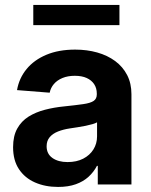

<svg xmlns="http://www.w3.org/2000/svg" viewBox="-20 -736 602 766"><path d="M211.9 9.8Q160.2 9.8 119.6 -8.1Q79.1 -25.9 55.7 -61Q32.2 -96.2 32.2 -148.9Q32.2 -193.4 48.8 -223.1Q65.4 -252.9 94 -270.8Q122.6 -288.6 159.2 -298.1Q195.8 -307.6 235.8 -311.5Q283.2 -316.4 312 -320.6Q340.8 -324.7 353.5 -333.3Q366.2 -341.8 366.2 -359.4V-362.3Q366.2 -384.3 355.7 -400.1Q345.2 -416 325.9 -424.8Q306.6 -433.6 278.3 -433.6Q250.5 -433.6 229.2 -424.8Q208 -416 195.1 -400.9Q182.1 -385.7 178.2 -366.2L47.9 -376.5Q56.2 -424.3 86.2 -460.7Q116.2 -497.1 165.3 -517.6Q214.4 -538.1 279.8 -538.1Q327.1 -538.1 367.9 -526.6Q408.7 -515.1 439.5 -492.4Q470.2 -469.7 487.3 -436.5Q504.4 -403.3 504.4 -359.9V0H370.1V-74.2H366.7Q354 -49.8 333.3 -30.8Q312.5 -11.7 282.5 -1Q252.4 9.8 211.9 9.8ZM249.5 -89.4Q285.6 -89.4 312 -103Q338.4 -116.7 352.8 -139.9Q367.2 -163.1 367.2 -191.9V-248Q360.8 -244.1 348.9 -240.7Q336.9 -237.3 321.8 -234.1Q306.6 -231 290.3 -228.5Q273.9 -226.1 258.3 -223.6Q232.4 -219.7 211.4 -211.4Q190.4 -203.1 178.2 -188.7Q166 -174.3 166 -152.3Q166 -122.1 189.2 -105.7Q212.4 -89.4 249.5 -89.4ZM456.5 -716.3V-635.7H112.8V-716.3Z"/></svg>

Font: Inter Cardless Tabular Bold
Style: Bold
Weight: 700
Designer: Rasmus Andersson
Foundry: rsms
Version: Version 4.000;git-4fc901f